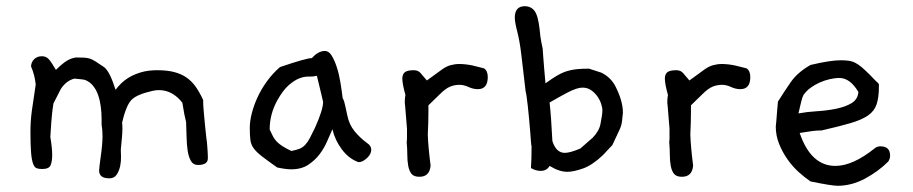

<svg xmlns="http://www.w3.org/2000/svg" viewBox="-20 -560 2940 618"><path d="M649 -50Q649 -29 617 -29Q602 -29 594.5 -42Q587 -55 584 -75Q581 -95 580.5 -119.5Q580 -144 579 -167Q574 -185 567 -229Q554 -247 534.5 -258.5Q515 -270 491 -270Q482 -270 471 -267.5Q460 -265 448 -261.5Q436 -258 425 -253Q414 -248 407 -242Q387 -226 373 -165Q374 -160 374 -146Q374 -134 372.5 -117.5Q371 -101 369 -80V-73Q369 -70 369.5 -56Q370 -42 367 -26.5Q364 -11 356 1.5Q348 14 332 14Q299 14 299 -11Q299 -14 300.5 -27.5Q302 -41 304.5 -58Q307 -75 308.5 -92.5Q310 -110 310 -121Q310 -142 307 -159V-178Q307 -196 304.5 -216Q302 -236 296 -253.5Q290 -271 279.5 -284Q269 -297 253 -303Q251 -304 220 -307Q194 -301 176 -274L152 -227Q149 -208 147.5 -193Q146 -178 145 -165L142 -119Q148 -84 148 -61Q148 -41 143 -28.5Q138 -16 116 -16Q105 -16 98 -18.5Q91 -21 86.5 -33Q82 -45 80 -69Q78 -93 78 -136Q78 -170 82.5 -203.5Q87 -237 95 -288Q92 -318 80 -346Q80 -359 89.5 -369Q99 -379 115 -379Q128 -379 136.5 -370Q145 -361 160 -335Q180 -355 194.5 -364Q209 -373 225 -375Q241 -375 250.5 -374.5Q260 -374 268.5 -371.5Q277 -369 287 -362.5Q297 -356 315 -344Q333 -331 352 -271Q357 -278 367.5 -289Q378 -300 394 -310Q410 -320 433 -327Q456 -334 486 -334Q518 -334 541 -328Q564 -322 581 -310Q598 -298 610.5 -280Q623 -262 634 -238V-230Q634 -221 636 -199Q638 -177 640 -155.5Q642 -134 644 -118Q646 -102 646 -104Q646 -103 646.5 -97.5Q647 -92 647.5 -84.5Q648 -77 648.5 -69Q649 -61 649 -56Z M1161 -100Q1175 -91 1175 -78Q1175 -64 1161 -51Q1147 -38 1134 -38Q1103 -49 1080.5 -79Q1058 -109 1050 -144Q1043 -129 1033.5 -106.5Q1024 -84 1009 -64Q994 -44 972 -29.5Q950 -15 917 -15Q900 -15 872 -21Q841 -43 823.5 -56.5Q806 -70 797 -82Q788 -94 786 -109Q784 -124 784 -149Q784 -170 790.5 -195.5Q797 -221 809 -247Q821 -273 839 -298Q857 -323 881 -344Q925 -359 950 -366Q975 -373 984 -373Q1004 -396 1026 -396Q1038 -396 1047 -382Q1056 -368 1063.5 -345.5Q1071 -323 1075.5 -296Q1080 -269 1083 -244Q1086 -239 1088 -232.5Q1090 -226 1092 -216L1098 -188Q1104 -159 1121 -138Q1138 -117 1161 -100ZM1020 -232Q1018 -241 1013 -262Q1008 -283 1000 -316Q988 -313 974 -313.5Q960 -314 944 -308Q928 -302 909.5 -286Q891 -270 872 -236Q848 -192 848 -143Q854 -130 859 -120.5Q864 -111 871.5 -103.5Q879 -96 890 -89Q901 -82 918 -74Q933 -77 943.5 -81Q954 -85 962 -93.5Q970 -102 977 -115Q984 -128 994 -149Q1020 -207 1020 -232Z M1538 -340Q1550 -332 1550 -312Q1550 -273 1518 -273Q1503 -273 1488 -280Q1473 -287 1459 -287Q1443 -287 1428.5 -281Q1414 -275 1396 -257L1359 -221V-200Q1359 -185 1358.5 -166.5Q1358 -148 1357 -127Q1358 -90 1366 -27Q1363 9 1330 9Q1312 9 1304.5 -0.5Q1297 -10 1294 -26Q1291 -42 1291 -62Q1291 -82 1289 -103Q1290 -108 1290 -115Q1290 -122 1290 -130V-146L1284 -219Q1283 -224 1283 -228Q1283 -232 1283 -236Q1283 -244 1285 -254Q1275 -290 1275 -307Q1275 -321 1283 -327.5Q1291 -334 1312 -334Q1326 -334 1334 -324.5Q1342 -315 1354 -301L1398 -333Q1415 -346 1429.5 -350Q1444 -354 1458 -354Q1479 -354 1502 -349Z M1961 -282Q1985 -235 1985 -197Q1984 -183 1982 -168.5Q1980 -154 1973 -140L1951 -93L1920 -60Q1886 -28 1856 -17.5Q1826 -7 1806 -7Q1780 -7 1749 -26Q1740 -10 1720 -10Q1705 -10 1689 -19Q1690 -33 1690.5 -50.5Q1691 -68 1691 -89Q1690 -91 1689 -104.5Q1688 -118 1686.5 -137Q1685 -156 1683 -177.5Q1681 -199 1679 -217.5Q1677 -236 1675 -249.5Q1673 -263 1672 -265L1658 -384Q1653 -427 1645 -458Q1637 -489 1637 -503Q1637 -540 1669 -540Q1689 -540 1700.5 -525Q1712 -510 1717 -465Q1719 -442 1722 -426.5Q1725 -411 1727 -402V-399Q1727 -396 1728.5 -378Q1730 -360 1731.5 -340.5Q1733 -321 1734.5 -305.5Q1736 -290 1736 -292Q1758 -308 1774.5 -317.5Q1791 -327 1806.5 -331.5Q1822 -336 1838 -337.5Q1854 -339 1876 -339L1916 -326Q1946 -311 1961 -282ZM1913 -162Q1919 -192 1919 -206Q1919 -213 1915 -225.5Q1911 -238 1903 -249.5Q1895 -261 1883 -269.5Q1871 -278 1855 -278Q1837 -278 1807.5 -262.5Q1778 -247 1749 -230Q1754 -186 1758 -106Q1770 -68 1798 -68Q1815 -68 1848 -82L1888 -117Q1909 -139 1913 -162Z M2383 -340Q2395 -332 2395 -312Q2395 -273 2363 -273Q2348 -273 2333 -280Q2318 -287 2304 -287Q2288 -287 2273.5 -281Q2259 -275 2241 -257L2204 -221V-200Q2204 -185 2203.5 -166.5Q2203 -148 2202 -127Q2203 -90 2211 -27Q2208 9 2175 9Q2157 9 2149.5 -0.5Q2142 -10 2139 -26Q2136 -42 2136 -62Q2136 -82 2134 -103Q2135 -108 2135 -115Q2135 -122 2135 -130V-146L2129 -219Q2128 -224 2128 -228Q2128 -232 2128 -236Q2128 -244 2130 -254Q2120 -290 2120 -307Q2120 -321 2128 -327.5Q2136 -334 2157 -334Q2171 -334 2179 -324.5Q2187 -315 2199 -301L2243 -333Q2260 -346 2274.5 -350Q2289 -354 2303 -354Q2324 -354 2347 -349Z M2839 -40Q2807 -8 2764 15Q2721 38 2676 38Q2657 38 2589 24Q2571 12 2551 -6Q2531 -24 2514.5 -47.5Q2498 -71 2487.5 -97.5Q2477 -124 2477 -153V-152Q2478 -161 2479 -173Q2480 -184 2481 -198.5Q2482 -213 2484 -233Q2504 -265 2525.5 -296Q2547 -327 2589 -351Q2653 -366 2685 -366Q2700 -366 2711.5 -364.5Q2723 -363 2733.5 -357.5Q2744 -352 2754.5 -343Q2765 -334 2780 -319Q2791 -307 2797 -301.5Q2803 -296 2806 -293Q2809 -290 2809 -288Q2809 -286 2809 -282Q2809 -246 2801.5 -224Q2794 -202 2773.5 -188Q2753 -174 2717 -163.5Q2681 -153 2624 -140H2618Q2600 -140 2554 -132Q2590 -26 2669 -26Q2725 -26 2796 -83Q2803 -89 2814 -89Q2845 -89 2845 -59Q2845 -49 2839 -40ZM2743 -264Q2716 -309 2682 -309Q2667 -309 2650 -305Q2633 -301 2617.5 -294Q2602 -287 2588.5 -277Q2575 -267 2566 -254Q2562 -246 2558.5 -231Q2555 -216 2550 -195Q2577 -200 2609.5 -202Q2642 -204 2671.5 -210Q2701 -216 2721 -228Q2741 -240 2743 -264Z"/></svg>

Font: Gaegu
Style: Regular
Weight: 400
Designer: JIKJI
Foundry: JIKJI
Version: Version 1.00